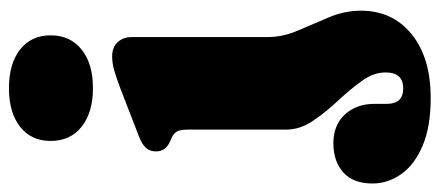

<svg xmlns="http://www.w3.org/2000/svg" viewBox="-351 -471 1006 440"><g transform="rotate(-90 152.0 -251.0)"><path d="M170 -541Q114 -541 81.5 -567Q49 -593 49 -638Q49 -682.5 81.5 -708Q114 -733.5 170 -733.5Q226 -733.5 258.5 -708Q291 -682.5 291 -638Q291 -593 258.5 -567Q226 -541 170 -541ZM287 -141Q287 -106 302.2 -70.8Q317.5 -35.5 332.5 0.2Q347.5 36 347.5 73Q347.5 145.5 293.8 189.2Q240 233 147.5 233Q81.5 233 38 214.5Q-5.5 196 -27 165.5Q-48.5 135 -48.5 100Q-48.5 55.5 -23.2 32.8Q2 10 44 10Q85 10 109.5 36.2Q134 62.5 134 104.5V132.5Q134 170 169.5 170Q206 170 206 129.5Q206 102 186.2 74.8Q166.5 47.5 140.5 19.8Q114.5 -8 94.8 -37.2Q75 -66.5 75 -98V-322.5Q75 -342 70.2 -349.2Q65.5 -356.5 56.5 -360.5L47.5 -364.5Q25 -374.5 25 -396.5Q25 -410.5 33 -419.5Q41 -428.5 60.5 -436L169 -478Q195.5 -488 211.5 -492.5Q227.5 -497 243 -497Q264 -497 275.5 -484.2Q287 -471.5 287 -452Z"/></g></svg>

Font: Fraunces 9pt S050 Black
Style: Regular
Weight: 900
Version: Version 1.000; ttfautohint (v1.8.3)